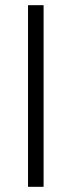

<svg xmlns="http://www.w3.org/2000/svg" viewBox="-20 -720 276 740"><path d="M88 0V-700H148V0Z"/></svg>

Font: Space Grotesk Light Light
Style: Regular
Weight: 300
Version: Version 2.000